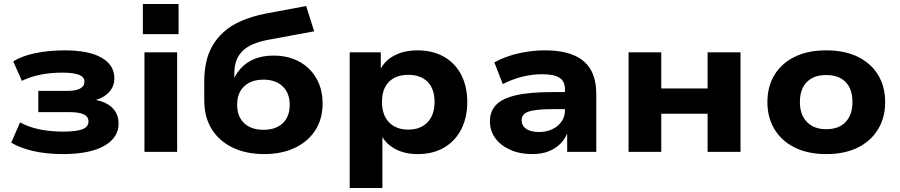

<svg xmlns="http://www.w3.org/2000/svg" viewBox="-20 -757 4485 957"><path d="M294 11Q211 11 144.5 -4.5Q78 -20 36 -46L80 -147Q121 -124 175.5 -112.5Q230 -101 294 -101Q359 -101 390 -112.5Q421 -124 421 -151Q421 -176 397.5 -187Q374 -198 328 -198H171V-304H317Q357 -304 379 -315.5Q401 -327 401 -350Q401 -373 374 -384Q347 -395 291 -395Q232 -395 180.5 -384.5Q129 -374 89 -354L46 -451Q89 -478 155.5 -492Q222 -506 303 -506Q422 -506 486 -469.5Q550 -433 550 -367Q550 -326 523 -297Q496 -268 445 -255V-261Q486 -255 514 -239Q542 -223 556.5 -198.5Q571 -174 571 -141Q571 -70 498.5 -29.5Q426 11 294 11Z M692 -587V-737H870V-587ZM700 0V-496H863V0Z M1297 11Q1208 11 1140.5 -21Q1073 -53 1035.5 -113Q998 -173 998 -257V-351Q998 -400 1007.5 -445.5Q1017 -491 1039 -529Q1061 -567 1096 -598.5Q1131 -630 1182.5 -652.5Q1234 -675 1303 -689L1506 -727L1546 -601L1314 -558Q1228 -542 1188 -502Q1148 -462 1148 -392V-347H1138Q1153 -386 1180 -416Q1207 -446 1248 -463Q1289 -480 1344 -480Q1397 -480 1441.5 -463.5Q1486 -447 1518.5 -416Q1551 -385 1569.5 -341Q1588 -297 1588 -242Q1588 -164 1551.5 -107.5Q1515 -51 1449.5 -20Q1384 11 1297 11ZM1294 -110Q1354 -110 1389 -142.5Q1424 -175 1424 -235Q1424 -293 1389 -326.5Q1354 -360 1293 -360Q1233 -360 1197.5 -327Q1162 -294 1162 -236Q1162 -176 1197 -143Q1232 -110 1294 -110Z M1723 180V-496H1878V-402H1872Q1893 -452 1943 -479Q1993 -506 2061 -506Q2137 -506 2193 -474Q2249 -442 2279 -384Q2309 -326 2309 -248Q2309 -172 2279.5 -113.5Q2250 -55 2194.5 -22Q2139 11 2062 11Q1995 11 1947 -16Q1899 -43 1879 -88H1886V180ZM2015 -111Q2076 -111 2111 -147.5Q2146 -184 2146 -249Q2146 -314 2111.5 -349Q2077 -384 2015 -384Q1953 -384 1918.5 -349Q1884 -314 1884 -249Q1884 -184 1919 -147.5Q1954 -111 2015 -111Z M2632 11Q2571 11 2523 -10.5Q2475 -32 2448.5 -68.5Q2422 -105 2422 -152Q2422 -202 2452.5 -234Q2483 -266 2551 -282Q2619 -298 2733 -298H2815V-213H2738Q2694 -213 2663.5 -210Q2633 -207 2614.5 -200.5Q2596 -194 2588 -183.5Q2580 -173 2580 -157Q2580 -131 2602.5 -115Q2625 -99 2667 -99Q2703 -99 2732 -112.5Q2761 -126 2778.5 -150.5Q2796 -175 2796 -206V-311Q2796 -352 2768.5 -369.5Q2741 -387 2682 -387Q2634 -387 2584.5 -375Q2535 -363 2486 -338L2444 -446Q2478 -465 2519.5 -478.5Q2561 -492 2606.5 -499Q2652 -506 2696 -506Q2780 -506 2837 -483Q2894 -460 2923 -412Q2952 -364 2952 -288V0H2807V-102H2811Q2799 -67 2774.5 -42Q2750 -17 2715 -3Q2680 11 2632 11Z M3113 0V-496H3276V-316H3507V-496H3671V0H3507V-190H3276V0Z M4099 11Q4007 11 3941.5 -21.5Q3876 -54 3840.5 -112.5Q3805 -171 3805 -248Q3805 -326 3840.5 -384Q3876 -442 3941.5 -474Q4007 -506 4098 -506Q4190 -506 4255.5 -474Q4321 -442 4356.5 -384Q4392 -326 4392 -248Q4392 -171 4356.5 -112.5Q4321 -54 4255.5 -21.5Q4190 11 4099 11ZM4098 -113Q4161 -113 4195 -149Q4229 -185 4229 -249Q4229 -313 4195 -348Q4161 -383 4098 -383Q4036 -383 4001.5 -348Q3967 -313 3967 -249Q3967 -185 4002 -149Q4037 -113 4098 -113Z"/></svg>

Font: Nunito Sans 10pt SemiExpanded ExtraBold
Style: Regular
Weight: 800
Width: 6
Designer: Vernon Adams
Foundry: Vernon Adams
Version: Version 3.101;gftools[0.9.27]